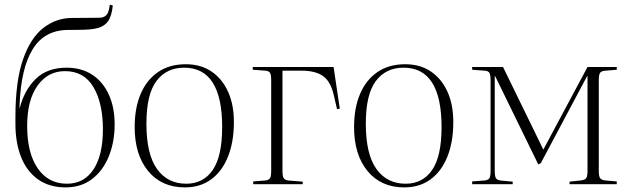

<svg xmlns="http://www.w3.org/2000/svg" viewBox="-20 -800 2739 834"><path d="M265 14Q194 14 145 -21Q96 -56 71.5 -118Q47 -180 47 -262V-292Q47 -446 79.5 -540.5Q112 -635 168 -678.5Q224 -722 293 -722Q331 -722 364 -722.5Q397 -723 411 -723Q443 -723 451 -751Q453 -756 454.5 -764.5Q456 -773 457 -780L470 -776Q465 -730 449.5 -708Q434 -686 404 -678Q397 -676 385 -674Q373 -672 348.5 -671Q324 -670 277 -670Q174 -670 122.5 -587Q71 -504 65 -343V-328Q85 -408 135 -457Q185 -506 269 -506Q334 -506 380.5 -475.5Q427 -445 452.5 -389.5Q478 -334 478 -260Q478 -183 452.5 -120.5Q427 -58 379.5 -22Q332 14 265 14ZM271 -2Q345 -2 386 -64Q427 -126 427 -238Q427 -352 386 -421.5Q345 -491 262 -491Q188 -491 143 -428Q98 -365 98 -253Q98 -135 144 -68.5Q190 -2 271 -2Z M783 14Q682 14 623.5 -57Q565 -128 565 -248Q565 -331 591 -392Q617 -453 666.5 -487Q716 -521 787 -521Q852 -521 898.5 -489.5Q945 -458 970.5 -402Q996 -346 996 -270Q996 -184 970.5 -120Q945 -56 897.5 -21Q850 14 783 14ZM789 -2Q863 -2 904 -61.5Q945 -121 945 -248Q945 -506 780 -506Q703 -506 659.5 -448Q616 -390 616 -263Q616 -130 662 -66Q708 -2 789 -2Z M1080 0V-12L1132 -16Q1148 -18 1153 -26Q1158 -34 1158 -60V-449Q1158 -475 1153 -483.5Q1148 -492 1132 -493L1078 -497V-509H1429L1456 -328L1444 -326L1430 -386Q1417 -445 1384 -469Q1351 -493 1290 -493H1207V-59Q1207 -35 1212 -26.5Q1217 -18 1232 -16L1295 -11V0Z M1736 14Q1635 14 1576.5 -57Q1518 -128 1518 -248Q1518 -331 1544 -392Q1570 -453 1619.5 -487Q1669 -521 1740 -521Q1805 -521 1851.5 -489.5Q1898 -458 1923.5 -402Q1949 -346 1949 -270Q1949 -184 1923.5 -120Q1898 -56 1850.5 -21Q1803 14 1736 14ZM1742 -2Q1816 -2 1857 -61.5Q1898 -121 1898 -248Q1898 -506 1733 -506Q1656 -506 1612.5 -448Q1569 -390 1569 -263Q1569 -130 1615 -66Q1661 -2 1742 -2Z M2031 0V-12L2085 -16Q2101 -18 2106 -26Q2111 -34 2111 -60V-449Q2111 -475 2106 -483.5Q2101 -492 2085 -493L2031 -497V-509H2165L2329 -173L2340 -150L2532 -509H2659V-497L2611 -493Q2592 -492 2586.5 -483.5Q2581 -475 2581 -452V-57Q2581 -35 2586.5 -26.5Q2592 -18 2611 -16L2659 -12V0H2454V-11L2501 -16Q2521 -18 2526.5 -26.5Q2532 -35 2532 -58V-469H2530L2329 -91L2318 -86L2131 -469H2129V-59Q2129 -35 2134 -26.5Q2139 -18 2154 -16L2207 -11V0Z"/></svg>

Font: Display Extralight
Style: Regular
Weight: 200
Designer: Latin by Veronika Burian and Jose Scaglione. Greek by Irene Vlachou. Cyrillic by Vera Evstafieva.
Foundry: TypeTogether
Version: Version 3.002